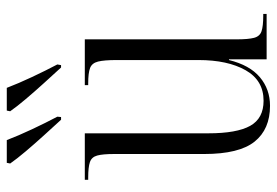

<svg xmlns="http://www.w3.org/2000/svg" viewBox="-145 -661 816 566"><g transform="rotate(-90 263.0 -378.0)"><path d="M234 10Q165 10 128.5 -35.5Q92 -81 92 -184V-450Q92 -483 87.5 -499.5Q83 -516 68 -521Q53 -526 23 -526H16V-536H153V-172Q153 -88 175 -48.5Q197 -9 249 -9Q309 -9 339 -62Q369 -115 369 -201V-442Q369 -479 364.5 -497Q360 -515 345.5 -520.5Q331 -526 300 -526H295V-536H430V-89Q430 -54 434.5 -37Q439 -20 454 -15Q469 -10 499 -10H505V0H371V-111H369Q354 -50 318.5 -20Q283 10 234 10ZM193 -606Q171 -630 146.5 -657Q122 -684 100 -710Q78 -736 64 -756L66 -766H133Q146 -732 165 -691.5Q184 -651 202 -617L201 -606ZM347 -606Q325 -630 300.5 -657Q276 -684 254 -710Q232 -736 218 -756L220 -766H287Q300 -732 319 -691.5Q338 -651 356 -617L354 -606Z"/></g></svg>

Font: Noto Serif Display Condensed Light
Style: Regular
Weight: 300
Width: 3
Designer: Monotype Design Team
Foundry: Monotype Imaging Inc.
Version: Version 2.009